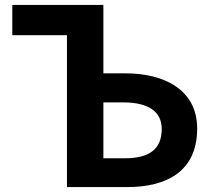

<svg xmlns="http://www.w3.org/2000/svg" viewBox="-20 -760 865 780"><path d="M30 -740V-617H252V0H497C659 0 781 -65 781 -238C781 -394 649 -462 491 -462H400V-740ZM481 -344C584 -344 637 -306 637 -236C637 -152 584 -117 487 -117H400V-344Z"/></svg>

Font: Kinto Sans
Style: Bold
Weight: 700
Designer: Authors: Ryoko NISHIZUKA  (kana & ideographs); Paul D. Hunt (Latin, Greek & Cyrillic); Wenlong ZHANG  (bopomofo); Sandol
Foundry: Adobe Systems Incorporated, ookami Inc.
Version: Version 0.001